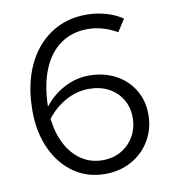

<svg xmlns="http://www.w3.org/2000/svg" viewBox="-81 -782 781 864"><g transform="rotate(-10 309.5 -350.5)"><path d="M331 10Q250 10 188.5 -33Q127 -76 92 -151.5Q57 -227 57 -326Q57 -442 96 -528.5Q135 -615 206 -663Q277 -711 371 -711Q415 -711 458 -699Q501 -687 535 -664L499 -608Q468 -626 434 -636Q400 -646 365 -646Q293 -646 240.5 -608.5Q188 -571 159.5 -501Q131 -431 129 -333Q168 -383 222 -411Q276 -439 334 -439Q402 -439 455 -411Q508 -383 538 -333.5Q568 -284 568 -221Q568 -155 537 -102.5Q506 -50 452.5 -20Q399 10 331 10ZM324 -380Q269 -380 218.5 -352.5Q168 -325 131 -277Q139 -210 165.5 -159.5Q192 -109 234.5 -81Q277 -53 330 -53Q378 -53 415.5 -74.5Q453 -96 474.5 -134Q496 -172 496 -219Q496 -266 474 -302.5Q452 -339 413.5 -359.5Q375 -380 324 -380Z"/></g></svg>

Font: Red Hat Text VF
Style: Regular
Weight: 300
Designer: Pentagram, MCKL
Foundry: Pentagram, MCKL
Version: Version 1.023